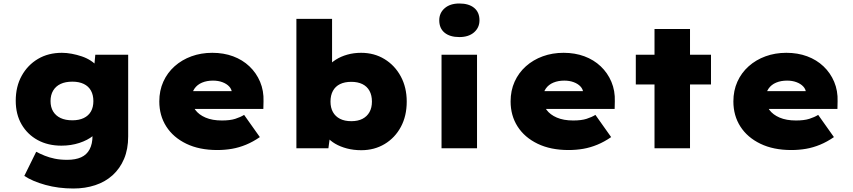

<svg xmlns="http://www.w3.org/2000/svg" viewBox="-20 -848 4876 1098"><path d="M400 230Q314 230 240 209.5Q166 189 119 158L187 20Q210 32 236 42.5Q262 53 293.5 59.5Q325 66 364 66Q412 66 444 51.5Q476 37 492.5 6Q509 -25 509 -71V-135L554 -131Q545 -98 513 -72Q481 -46 433.5 -30.5Q386 -15 331 -15Q254 -15 195.5 -47Q137 -79 103.5 -136.5Q70 -194 70 -272Q70 -353 104 -414.5Q138 -476 197 -511Q256 -546 334 -546Q361 -546 390.5 -540.5Q420 -535 448 -525.5Q476 -516 499 -501Q522 -486 537 -467.5Q552 -449 555 -426L514 -417L525 -535H713V-68Q713 5 689.5 60.5Q666 116 624 154Q582 192 524.5 211Q467 230 400 230ZM394 -160Q432 -160 459 -173Q486 -186 500 -210.5Q514 -235 514 -270Q514 -305 500 -330Q486 -355 459 -368Q432 -381 394 -381Q354 -381 326.5 -368Q299 -355 284 -330Q269 -305 269 -270Q269 -235 284 -210.5Q299 -186 326.5 -173Q354 -160 394 -160Z M1222 10Q1120 10 1045.5 -26Q971 -62 931 -124.5Q891 -187 891 -268Q891 -330 914 -381Q937 -432 978.5 -469Q1020 -506 1075 -526Q1130 -546 1194 -546Q1259 -546 1313 -526Q1367 -506 1406.5 -468.5Q1446 -431 1467.5 -380Q1489 -329 1487 -268L1486 -225H1011L988 -327H1325L1306 -301V-319Q1305 -338 1290.5 -353.5Q1276 -369 1252 -378Q1228 -387 1198 -387Q1163 -387 1135.5 -375.5Q1108 -364 1092 -341Q1076 -318 1076 -284Q1076 -248 1096.5 -220Q1117 -192 1155.5 -175.5Q1194 -159 1249 -159Q1296 -159 1325.5 -168.5Q1355 -178 1376 -191L1466 -64Q1427 -37 1387 -20.5Q1347 -4 1306.5 3Q1266 10 1222 10Z M2046 11Q2002 11 1964 1Q1926 -9 1897 -26Q1868 -43 1849 -66Q1830 -89 1825 -113L1874 -118L1858 0H1675V-740H1879V-404L1826 -414Q1833 -440 1852 -464Q1871 -488 1900 -506.5Q1929 -525 1966 -535.5Q2003 -546 2045 -546Q2120 -546 2179 -510Q2238 -474 2272 -411Q2306 -348 2306 -267Q2306 -185 2272.5 -122.5Q2239 -60 2180 -24.5Q2121 11 2046 11ZM1989 -155Q2027 -155 2053 -168.5Q2079 -182 2093 -207Q2107 -232 2107 -267Q2107 -303 2093 -328.5Q2079 -354 2052.5 -367Q2026 -380 1989 -380Q1951 -380 1924.5 -367Q1898 -354 1884 -328.5Q1870 -303 1870 -267Q1870 -232 1884 -207Q1898 -182 1924.5 -168.5Q1951 -155 1989 -155Z M2505 0V-535H2708V0ZM2607 -636Q2553 -636 2522.5 -661Q2492 -686 2492 -732Q2492 -774 2523 -801Q2554 -828 2607 -828Q2661 -828 2691.5 -803Q2722 -778 2722 -732Q2722 -690 2691 -663Q2660 -636 2607 -636Z M3231 10Q3129 10 3054.5 -26Q2980 -62 2940 -124.5Q2900 -187 2900 -268Q2900 -330 2923 -381Q2946 -432 2987.5 -469Q3029 -506 3084 -526Q3139 -546 3203 -546Q3268 -546 3322 -526Q3376 -506 3415.5 -468.5Q3455 -431 3476.5 -380Q3498 -329 3496 -268L3495 -225H3020L2997 -327H3334L3315 -301V-319Q3314 -338 3299.5 -353.5Q3285 -369 3261 -378Q3237 -387 3207 -387Q3172 -387 3144.5 -375.5Q3117 -364 3101 -341Q3085 -318 3085 -284Q3085 -248 3105.5 -220Q3126 -192 3164.5 -175.5Q3203 -159 3258 -159Q3305 -159 3334.5 -168.5Q3364 -178 3385 -191L3475 -64Q3436 -37 3396 -20.5Q3356 -4 3315.5 3Q3275 10 3231 10Z M3723 0V-682H3926V0ZM3616 -365V-535H4046V-365Z M4505 10Q4403 10 4328.5 -26Q4254 -62 4214 -124.5Q4174 -187 4174 -268Q4174 -330 4197 -381Q4220 -432 4261.5 -469Q4303 -506 4358 -526Q4413 -546 4477 -546Q4542 -546 4596 -526Q4650 -506 4689.5 -468.5Q4729 -431 4750.5 -380Q4772 -329 4770 -268L4769 -225H4294L4271 -327H4608L4589 -301V-319Q4588 -338 4573.5 -353.5Q4559 -369 4535 -378Q4511 -387 4481 -387Q4446 -387 4418.5 -375.5Q4391 -364 4375 -341Q4359 -318 4359 -284Q4359 -248 4379.5 -220Q4400 -192 4438.5 -175.5Q4477 -159 4532 -159Q4579 -159 4608.5 -168.5Q4638 -178 4659 -191L4749 -64Q4710 -37 4670 -20.5Q4630 -4 4589.5 3Q4549 10 4505 10Z"/></svg>

Font: Lexend Exa Black
Style: Regular
Weight: 900
Designer: Bonnie Shaver-Troup, Thomas Jockin
Foundry: Lexend
Version: Version 1.007